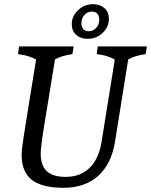

<svg xmlns="http://www.w3.org/2000/svg" viewBox="-20 -888 720 915"><path d="M83 -150Q83 -172 93 -238Q103 -304 126 -444L152 -604Q121 -623 66 -630L71 -667H331L325 -630Q276 -624 242 -605L212 -420Q191 -295 182.5 -237Q174 -179 174 -157Q174 -98 203.5 -71.5Q233 -45 293 -45Q363 -45 407 -88Q451 -131 464 -212L527 -604Q494 -624 441 -630L446 -667H680L674 -630Q625 -624 591 -605L528 -212Q511 -107 448 -50Q385 7 283 7Q180 7 131.5 -31Q83 -69 83 -150ZM322 -773Q322 -811 352 -839.5Q382 -868 424 -868Q457 -868 478 -849Q499 -830 499 -798Q499 -760 469.5 -731.5Q440 -703 397 -703Q364 -703 343 -722Q322 -741 322 -773ZM453 -795Q453 -813 443.5 -823Q434 -833 418 -833Q398 -833 383 -817.5Q368 -802 368 -777Q368 -759 377.5 -749Q387 -739 403 -739Q423 -739 438 -754.5Q453 -770 453 -795Z"/></svg>

Font: Caladea
Style: Italic
Weight: 400
Italic angle: -9°
Designer: Carolina Giovagnoli and Andres Torresi
Foundry: Carolina Giovagnoli & Andres Torresi
Version: Version 1.001